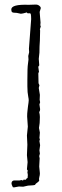

<svg xmlns="http://www.w3.org/2000/svg" viewBox="-20 -730 273 839"><path d="M106.4 -516.6 116.2 -646.5Q116.2 -662.1 114.3 -669.9Q111.3 -672.9 105 -671.9Q98.6 -670.9 97.7 -675.8Q77.1 -669.9 71.3 -669.9L52.7 -673.8Q37.1 -673.8 33.2 -676.8Q29.3 -679.7 29.3 -688.5Q29.3 -711.9 105.5 -709Q122.1 -709 135.3 -710Q148.4 -710.9 157.2 -699.2Q158.2 -697.3 158.2 -694.3L153.3 -677.7L157.2 -630.9L156.2 -620.1L158.2 -614.3L154.3 -602.5L155.3 -596.7L154.3 -552.7Q152.3 -527.3 152.3 -500L149.4 -472.7L151.4 -446.3V-444.3L147.5 -438.5V-436.5L150.4 -415Q147.5 -413.1 147.5 -409.2L148.4 -366.2L152.3 -357.4L149.4 -345.7L154.3 -315.4L153.3 -293.9L155.3 -283.2L152.3 -273.4L155.3 -252.9Q155.3 -245.1 151.4 -240.2Q154.3 -228.5 154.3 -218.8L153.3 -192.4L150.4 -170.9L154.3 -150.4L152.3 -127L154.3 -121.1L152.3 -113.3L155.3 -95.7L152.3 -73.2L154.3 -58.6L151.4 -47.9L153.3 -38.1L151.4 -2L154.3 27.3Q154.3 35.2 151.9 43.5Q149.4 51.8 151.4 59.6Q147.5 65.4 141.6 68.8Q135.7 72.3 132.8 78.1Q125 80.1 117.7 80.1Q110.4 80.1 102.5 81.1L81.1 85.9L62.5 85L41 88.9L36.1 87.9Q30.3 76.2 30.3 72.3Q30.3 56.6 48.8 58.6Q56.6 58.6 65.4 58.6Q71.3 56.6 74.2 56.6L78.1 58.6Q82 58.6 82 57.1Q82 55.7 84 54.7L89.8 55.7Q93.8 55.7 95.2 51.8Q96.7 47.9 100.6 47.9L101.6 34.2L99.6 21.5L101.6 16.6L97.7 9.8L100.6 -21.5L97.7 -51.8L99.6 -97.7L97.7 -137.7L101.6 -176.8L98.6 -220.7Q98.6 -234.4 100.1 -246.1Q101.6 -257.8 102.5 -267.1Q103.5 -276.4 104.5 -280.8Q105.5 -285.2 105.5 -291.5Q105.5 -297.9 103.5 -307.1Q101.6 -316.4 100.6 -327.6Q99.6 -338.9 99.6 -352.5V-381.8Q99.6 -435.5 102.1 -450.2Q104.5 -464.8 104.5 -469.7L103.5 -485.4L107.4 -502Z"/></svg>

Font: Mountains of Christmas
Style: Regular
Weight: 400
Designer: Crystal Kluge
Foundry: Font Diner, Inc DBA Tart Workshop
Version: Version 1.003